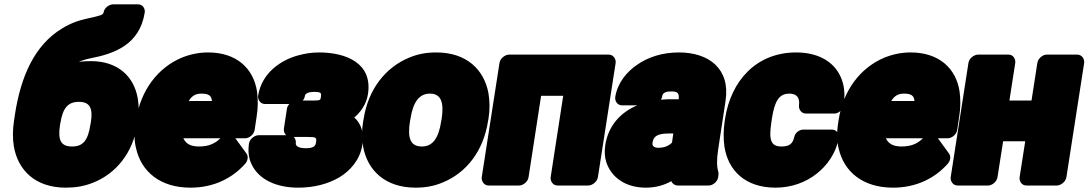

<svg xmlns="http://www.w3.org/2000/svg" viewBox="-20 -818 5023 886"><path d="M344 -532C358 -539 377 -545 398 -549C506 -570 625 -611 648 -761C650 -777 640 -798 617 -798H502C486 -798 462 -784 458 -761C456 -749 445 -746 385 -733C345 -725 304 -710 267 -687C139 -610 76 -465 49 -290L45 -263C38 -220 38 -179 44 -142C63 -33 142 48 284 48C328 48 369 41 407 26C513 -15 593 -110 613 -242L615 -252C621 -291 622 -326 616 -362C600 -461 528 -536 399 -536C380 -536 361 -535 344 -532ZM399 -252 397 -242C386 -170 363 -142 313 -142C261 -142 246 -170 257 -242L259 -252C270 -320 294 -348 344 -348C394 -348 410 -320 399 -252Z M826 -180H997C973 -156 944 -142 898 -142C858 -142 837 -156 826 -180ZM1066 -180H1112C1128 -180 1151 -195 1155 -218L1164 -278C1171 -320 1171 -360 1166 -396C1150 -501 1073 -576 940 -576C897 -576 856 -567 819 -552C709 -506 629 -402 608 -265L605 -246C599 -207 599 -168 608 -133C632 -27 718 48 859 48C968 48 1054 3 1112 -63C1124 -77 1127 -97 1117 -110ZM958 -352H851C865 -375 881 -386 910 -386C945 -386 956 -375 958 -352Z M1377 -354C1383 -361 1386 -368 1387 -376C1388 -382 1395 -394 1431 -394C1463 -394 1463 -387 1461 -373C1459 -357 1461 -354 1425 -354ZM1452 -576C1419 -576 1388 -571 1358 -563C1278 -542 1188 -483 1171 -376C1169 -360 1180 -338 1203 -338H1315C1309 -331 1305 -324 1304 -316L1290 -224C1289 -216 1291 -202 1301 -194H1173C1157 -194 1133 -179 1129 -156C1124 -122 1127 -89 1140 -62C1173 11 1256 48 1356 48C1428 48 1495 31 1548 -1C1595 -30 1641 -79 1652 -149C1661 -204 1647 -247 1615 -276C1645 -301 1671 -338 1678 -384C1700 -526 1578 -576 1452 -576ZM1335 -186H1399C1441 -186 1442 -183 1438 -160C1436 -144 1427 -134 1391 -134C1352 -134 1344 -148 1345 -156C1346 -164 1345 -178 1335 -186Z M1658 -269 1656 -259C1649 -217 1649 -178 1656 -140C1676 -32 1757 48 1898 48C1942 48 1983 41 2023 24C2133 -21 2211 -122 2232 -259L2234 -269C2241 -312 2240 -351 2234 -388C2214 -496 2134 -576 1993 -576C1949 -576 1908 -569 1868 -552C1759 -507 1679 -406 1658 -269ZM2018 -269 2016 -259C2004 -179 1976 -142 1927 -142C1875 -142 1859 -178 1872 -259L1874 -269C1886 -348 1915 -386 1964 -386C2014 -386 2030 -348 2018 -269Z M2695 38C2711 38 2735 23 2739 0L2821 -528C2823 -544 2812 -566 2789 -566H2329C2313 -566 2289 -551 2285 -528L2203 0C2201 16 2212 38 2235 38H2376C2392 38 2415 23 2419 0L2477 -376H2579L2521 0C2519 16 2530 38 2553 38Z M3030 -358C3032 -362 3034 -366 3035 -370C3037 -386 3045 -396 3077 -396C3109 -396 3114 -388 3112 -360H3087C3068 -360 3048 -360 3030 -358ZM3113 -576C3037 -576 2970 -555 2917 -517C2874 -487 2830 -438 2819 -370C2817 -354 2827 -332 2850 -332H2921C2846 -301 2787 -240 2773 -148C2769 -119 2770 -93 2778 -69C2801 0 2866 48 2960 48C3005 48 3044 37 3078 18C3082 29 3094 38 3108 38H3251C3267 38 3290 23 3294 0L3295 -8C3296 -13 3296 -19 3295 -24C3287 -50 3287 -82 3294 -128L3328 -352C3351 -500 3252 -576 3113 -576ZM2991 -159C2995 -188 3012 -202 3067 -202H3087L3081 -160C3069 -147 3047 -136 3019 -136C2995 -136 2989 -147 2991 -159Z M3326 -271 3324 -257C3318 -217 3318 -177 3323 -141C3340 -32 3418 48 3559 48C3632 48 3699 23 3748 -16C3793 -51 3839 -109 3850 -183C3852 -199 3842 -220 3819 -220H3687C3669 -220 3649 -206 3645 -185C3638 -155 3623 -142 3586 -142C3536 -142 3527 -173 3540 -257L3542 -271C3555 -354 3576 -386 3623 -386C3656 -386 3672 -367 3667 -332C3665 -316 3676 -294 3699 -294H3831C3847 -294 3869 -309 3873 -332C3879 -368 3878 -402 3870 -433C3847 -521 3770 -576 3654 -576C3470 -576 3353 -445 3326 -271Z M4068 -180H4239C4215 -156 4186 -142 4140 -142C4100 -142 4079 -156 4068 -180ZM4308 -180H4354C4370 -180 4393 -195 4397 -218L4406 -278C4413 -320 4413 -360 4408 -396C4392 -501 4315 -576 4182 -576C4139 -576 4098 -567 4061 -552C3951 -506 3871 -402 3850 -265L3847 -246C3841 -207 3841 -168 3850 -133C3874 -27 3960 48 4101 48C4210 48 4296 3 4354 -63C4366 -77 4369 -97 4359 -110ZM4200 -352H4093C4107 -375 4123 -386 4152 -386C4187 -386 4198 -375 4200 -352Z M4857 38C4873 38 4897 23 4901 0L4983 -528C4985 -544 4974 -566 4951 -566H4810C4794 -566 4771 -551 4767 -528L4740 -354H4638L4665 -528C4667 -544 4657 -566 4634 -566H4493C4477 -566 4453 -551 4449 -528L4367 0C4365 16 4376 38 4399 38H4540C4556 38 4579 23 4583 0L4609 -166H4711L4685 0C4683 16 4693 38 4716 38Z"/></svg>

Font: Asimov Print
Style: EIt
Weight: 500
Designer: Google
Version: Version 2.000980; 2014